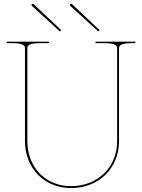

<svg xmlns="http://www.w3.org/2000/svg" viewBox="-20 -977 740 1000"><path d="M299 -820 155 -955.5C152 -958.5 148 -957 146.5 -955.5C145 -954 142.5 -950 145.5 -947L292 -813ZM499 -820 355 -955.5C352 -958.5 348 -957 346.5 -955.5C345 -954 342.5 -950 345.5 -947L492 -813ZM15 -760V-752.5H35C103.5 -752.5 110 -739.5 110 -725V-242.5C110 -101.5 210 2.5 350 2.5C493.5 2.5 600 -99.5 600 -242.5V-725C600 -739.5 606.5 -752.5 675 -752.5H685V-760H477.5V-752.5H515C583.5 -752.5 590 -739.5 590 -725V-242.5C590 -105 488.5 -7.5 350 -7.5C215.5 -7.5 122.5 -107 122.5 -242.5V-725C122.5 -739.5 129 -752.5 197.5 -752.5H235V-760Z"/></svg>

Font: ZnikomitSC
Style: Regular
Weight: 100
Designer: gluk
Foundry: gluk
Version: Version 0.55